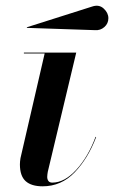

<svg xmlns="http://www.w3.org/2000/svg" viewBox="-20 -645 401 675"><path d="M314 -539 75 -547 74 -549 304 -622Q328 -630.2 344.5 -615Q361 -599.8 361 -581Q361 -562.2 346.9 -549.9Q332.8 -537.5 314 -539ZM318 -163Q289.5 -88 242.4 -39Q195.2 10 130 10Q90.2 10 70.1 -8.2Q50 -26.5 50 -67Q50 -77 52 -89L137 -457H64V-460H248L148 -41Q147.2 -36.5 146.6 -31.6Q146 -26.8 146 -23Q146 -14.8 150.1 -8.9Q154.2 -3 164 -3Q206.8 -3 248.2 -48.2Q289.8 -93.5 316 -164Z"/></svg>

Font: Bodoni* 72 Medium
Style: Italic
Weight: 500
Italic angle: -13°
Version: Version 1.002; ttfautohint (v0.97) -l 8 -r 50 -G 200 -x 14 -